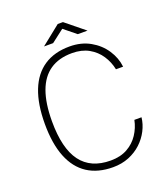

<svg xmlns="http://www.w3.org/2000/svg" viewBox="-158 -990 974 1111"><g transform="rotate(-20 329.5 -434.0)"><path d="M347 -733Q418.5 -733 473 -702.2Q527.5 -671.5 560.2 -622Q593 -572.5 599 -517H555Q545.5 -564 519.2 -603.8Q493 -643.5 450 -667.8Q407 -692 347 -692Q266 -692 212 -655.2Q158 -618.5 131 -544.8Q104 -471 104 -360Q104 -193.5 164.5 -112.2Q225 -31 347 -31Q407 -31 450 -55Q493 -79 519.2 -118.8Q545.5 -158.5 555 -205.5H599Q594.5 -164.5 574.5 -125.8Q554.5 -87 521.8 -56.5Q489 -26 444.8 -8Q400.5 10 347 10Q253.5 10 189.5 -31.8Q125.5 -73.5 92.8 -155.8Q60 -238 60 -360Q60 -482 92.8 -565Q125.5 -648 189.5 -690.5Q253.5 -733 347 -733ZM417 -783.5 343 -843.5 265 -783.5H209L328 -878.5H360L477 -783.5Z"/></g></svg>

Font: Public Sans Thin
Style: Regular
Weight: 100
Designer: The Public Sans project authors (U.S. Web Design System). Libre Franklin designed by Pablo Impallari and Rodrigo Fuenzal
Version: Version 1.008